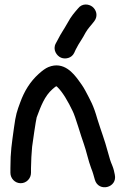

<svg xmlns="http://www.w3.org/2000/svg" viewBox="-20 -754 542 830"><path d="M300.7 -525.4 307.2 -539.5C311.3 -546.7 316.2 -555.6 319 -561.2C327.6 -576.1 336.3 -587 349.9 -613C362 -633.6 371.2 -640.8 387.3 -662C405.8 -685.9 395.3 -712.8 379 -725.2C363.8 -736.7 335.4 -741 317.4 -717.6C302 -699.7 288.1 -684.7 272.1 -655C256.2 -626.1 245.3 -613.2 228.8 -580.4L220.9 -565.8C207 -539.7 224.4 -512.7 244 -504.6C261.9 -497.1 289.7 -502 300.7 -525.4ZM114 -7V-27C114 -51 116.6 -99.4 118.8 -119.2C120.4 -133.2 135.1 -234.4 138.6 -246.7C156.8 -295.5 172.7 -338.4 206.5 -368.3C214.8 -375.6 220.6 -380.1 223 -381.3C223.6 -381 224.4 -380.7 226.9 -378.9C251 -356.2 275.3 -313.3 293.6 -274.8C305.9 -251.4 329.9 -165.2 342.6 -131.3C352.5 -104.1 362.5 -57.1 373.8 -27.7C381.7 -8.7 384.5 3.9 390 22.9C405.8 78.3 488.6 58 476.3 1.1C473.6 -12.5 471.6 -22.4 466.2 -36.3C456.2 -60.4 455.4 -64 446.1 -97.5C432 -150.4 418.6 -182.8 401 -239.1C383.8 -300 371.3 -319.1 349.2 -361.5C339.8 -379.5 328.2 -395.2 318.1 -408.9C299 -434.3 256.1 -491.5 189.1 -464C176.9 -459 162.5 -448.4 147.2 -434.5C110 -400.8 85.2 -360.2 67.5 -311.6C53.4 -273.4 48.1 -259.6 40.2 -200.3C31 -131.8 25 -100.4 25 -27V-7C25 17.1 44.3 38 69.5 38C94.7 38 114 17.1 114 -7Z"/></svg>

Font: Just Breathe
Style: Bd
Weight: 400
Foundry: Cannot Into Space Fonts
Version: Version 0.72